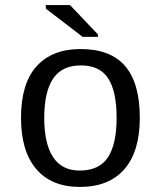

<svg xmlns="http://www.w3.org/2000/svg" viewBox="-20 -733 640 763"><path d="M535.6 -264.6Q535.6 -131.3 474.4 -60.8Q413.1 9.8 297.4 9.8Q184.1 9.8 123.8 -61.5Q63.5 -132.8 63.5 -264.6Q63.5 -400.9 125.2 -469.5Q187 -538.1 300.3 -538.1Q419.4 -538.1 477.5 -470.2Q535.6 -402.3 535.6 -264.6ZM443.4 -264.6Q443.4 -369.6 409.9 -421.4Q376.5 -473.1 301.8 -473.1Q226.1 -473.1 190.9 -420.4Q155.8 -367.7 155.8 -264.6Q155.8 -162.1 190.9 -108.6Q226.1 -55.2 296.4 -55.2Q374 -55.2 408.7 -107.4Q443.4 -159.7 443.4 -264.6ZM308.6 -586.4 162.1 -698.7V-712.9H258.3L369.1 -596.2V-586.4Z"/></svg>

Font: Cousine
Style: Regular
Weight: 400
Monospace: yes
Designer: Steve Matteson
Foundry: Monotype Imaging Inc.
Version: Version 1.21